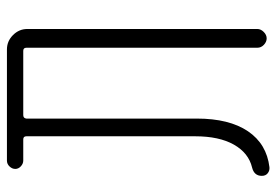

<svg xmlns="http://www.w3.org/2000/svg" viewBox="-139 -631 778 540"><g transform="rotate(-90 250.0 -361.0)"><path d="M49.8 7.8Q40 8.8 32.7 2.9Q25.4 -2.9 25.4 -13.7Q25.4 -35.2 48.8 -41Q89.8 -50.8 113.3 -92.3Q136.7 -133.8 136.7 -201.2V-675.8Q136.7 -684.6 127.9 -684.6H68.4Q59.6 -684.6 52.2 -691.4Q44.9 -698.2 44.9 -707Q44.9 -715.8 51.8 -723.1Q58.6 -730.5 68.4 -730.5H380.9Q404.3 -730.5 421.4 -713.4Q438.5 -696.3 438.5 -672.9V-26.4Q438.5 -16.6 430.2 -8.3Q421.9 0 412.1 0Q402.3 0 394 -7.8Q385.7 -15.6 385.7 -26.4V-675.8Q385.7 -684.6 377 -684.6H196.3Q187.5 -684.6 186.5 -675.8V-196.3Q186.5 -105.5 150.9 -52.7Q115.2 0 49.8 7.8Z"/></g></svg>

Font: Rounded Mgen+ 2m light
Style: Regular
Weight: 200
Designer: [Source Han Sans]
Ryoko NISHIZUKA  (kana & ideographs); Paul D. Hunt (Latin, Greek & Cyrillic); Wenlong ZHANG  (bopomofo
Version: Version 1.059.20150602